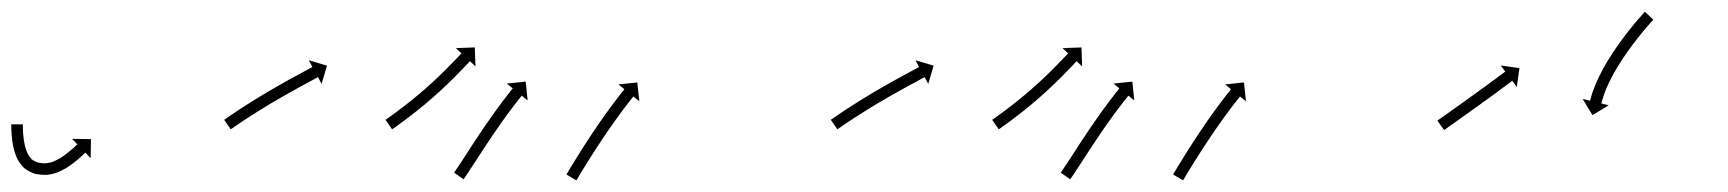

<svg xmlns="http://www.w3.org/2000/svg" viewBox="-30 -292 2988 332"><path d="M9.5 -75.1C9.5 -75.7 9.5 -76.4 9.5 -77L-10.5 -77C-10.5 -76.3 -10.5 -75.6 -10.5 -75C-10.5 -75 -10.5 -74.9 -10.5 -74.9C-10.5 -74.9 -10.5 -74.9 -10.5 -74.9C-10.5 -73 -10.4 -71.1 -10.4 -69.1C-10.4 -69.1 -10.4 -69.1 -10.4 -69.1C-10.4 -69.1 -10.4 -69 -10.4 -69C-10.3 -66 -10.1 -63 -9.9 -60C-9.9 -60 -9.9 -60 -9.9 -59.9C-9.9 -59.9 -9.9 -59.9 -9.9 -59.9C-9.6 -55.9 -9.2 -52 -8.7 -48.1C-8.7 -48.1 -8.7 -48.1 -8.7 -48C-8.7 -47.9 -8.7 -47.8 -8.7 -47.8C-8 -43.2 -7.1 -38.5 -6 -33.9C-6 -33.9 -6 -33.8 -6 -33.7C-5.9 -33.5 -5.9 -33.4 -5.9 -33.4C-4.4 -28.2 -2.6 -23 -0.4 -18C-0.4 -18 -0.3 -17.8 -0.2 -17.6C-0.1 -17.4 0 -17.1 0 -17.1C3 -11.7 6.7 -6.6 11 -2.1C11 -2.1 11.3 -1.8 11.6 -1.6C11.9 -1.3 12.1 -1.1 12.2 -1.1C17.4 3 23.4 6.1 29.6 8.3C29.6 8.3 30 8.4 30.3 8.4C30.6 8.5 30.9 8.6 30.9 8.6C37 9.8 43.1 10.4 49.3 10.5C49.3 10.5 49.6 10.5 49.9 10.4C50.1 10.4 50.4 10.4 50.4 10.4C56.5 9.8 62.5 8.5 68.3 6.5C68.3 6.5 68.4 6.5 68.6 6.4C68.8 6.3 69 6.3 69 6.3C74 4.2 78.8 1.8 83.5 -0.9C83.5 -0.9 83.6 -1 83.7 -1C83.8 -1.1 83.9 -1.1 83.9 -1.1C87.9 -3.6 91.8 -6.3 95.6 -9.1C95.6 -9.1 95.6 -9.1 95.7 -9.1C95.7 -9.2 95.8 -9.2 95.8 -9.2C98.9 -11.6 102 -14.1 105 -16.6C105 -16.6 105 -16.6 105 -16.6C105.1 -16.6 105.1 -16.7 105.1 -16.7C107.4 -18.6 109.6 -20.6 111.8 -22.6C111.8 -22.6 111.9 -22.7 111.9 -22.7C111.9 -22.7 111.9 -22.7 111.9 -22.7C113.3 -24 114.7 -25.3 116.1 -26.7L116.1 -26.7L116.1 -26.7C116.6 -27.2 117.1 -27.6 117.6 -28.1L126.8 -18.6L127.3 -51.4L94.5 -51.9L103.7 -42.5C103.2 -42 102.7 -41.5 102.3 -41.1L102.3 -41.1L102.3 -41.1C101 -39.9 99.6 -38.6 98.3 -37.4C98.3 -37.4 98.3 -37.4 98.3 -37.4C98.4 -37.4 98.4 -37.4 98.4 -37.4C96.3 -35.5 94.2 -33.7 92 -31.8C92 -31.8 92 -31.8 92.1 -31.9C92.1 -31.9 92.1 -31.9 92.1 -31.9C89.3 -29.6 86.5 -27.3 83.6 -25.1C83.6 -25.1 83.7 -25.1 83.7 -25.1C83.8 -25.2 83.8 -25.2 83.8 -25.2C80.4 -22.7 76.8 -20.3 73.2 -18.1C73.2 -18.1 73.3 -18.1 73.4 -18.2C73.5 -18.2 73.6 -18.3 73.6 -18.3C69.6 -16 65.5 -14 61.2 -12.2C61.2 -12.2 61.4 -12.2 61.6 -12.3C61.8 -12.4 62 -12.4 62 -12.4C57.5 -11 53 -10 48.4 -9.5C48.3 -9.5 48.6 -9.5 48.9 -9.5C49.2 -9.5 49.5 -9.5 49.5 -9.5C44.6 -9.6 39.7 -10 34.8 -11C34.8 -11 35.1 -10.9 35.5 -10.8C35.8 -10.7 36.1 -10.6 36.1 -10.6C31.9 -12.1 27.9 -14.2 24.3 -16.9C24.3 -16.9 24.6 -16.7 24.9 -16.4C25.2 -16.1 25.5 -15.9 25.5 -15.9C22.4 -19.2 19.7 -22.9 17.5 -26.8C17.5 -26.8 17.6 -26.6 17.7 -26.4C17.8 -26.2 17.9 -26 17.9 -26C16.1 -30.2 14.6 -34.5 13.3 -38.9C13.3 -38.9 13.4 -38.7 13.4 -38.6C13.4 -38.5 13.5 -38.4 13.5 -38.4C12.5 -42.5 11.7 -46.7 11.1 -50.9C11.1 -50.9 11.1 -50.8 11.1 -50.7C11.1 -50.6 11.1 -50.6 11.1 -50.6C10.7 -54.2 10.3 -57.8 10 -61.4C10 -61.4 10 -61.4 10 -61.3C10 -61.3 10 -61.3 10 -61.3C9.8 -64.1 9.7 -66.9 9.6 -69.7C9.6 -69.7 9.6 -69.7 9.6 -69.7C9.6 -69.6 9.6 -69.6 9.6 -69.6C9.6 -71.4 9.5 -73.3 9.5 -75.1C9.5 -75.1 9.5 -75.1 9.5 -75.1C9.5 -75.1 9.5 -75.1 9.5 -75.1Z M359.2 -85.9C358.7 -85.6 358.1 -85.2 357.6 -84.8L369 -68.4C369.5 -68.8 370.1 -69.1 370.6 -69.5L370.6 -69.5L370.6 -69.5C372.1 -70.6 373.7 -71.6 375.2 -72.7L375.2 -72.7L375.2 -72.7C377.6 -74.3 380 -75.9 382.4 -77.6L382.3 -77.6L382.3 -77.5C385.4 -79.6 388.6 -81.7 391.7 -83.8L391.7 -83.8L391.7 -83.8C395.4 -86.2 399.1 -88.6 402.8 -91.1L402.8 -91L402.8 -91C406.9 -93.7 411.1 -96.4 415.3 -99L415.3 -99L415.3 -99C419.8 -101.8 424.3 -104.6 428.8 -107.3L428.8 -107.3L428.7 -107.3C433.4 -110.2 438.1 -113 442.8 -115.8L442.8 -115.7L442.8 -115.7C447.5 -118.5 452.2 -121.3 457 -124L457 -124L456.9 -124C461.5 -126.6 466.2 -129.2 470.8 -131.8L470.8 -131.8L470.8 -131.8C475.1 -134.3 479.4 -136.7 483.8 -139.1L483.8 -139.1L483.8 -139.1C487.7 -141.2 491.6 -143.3 495.5 -145.5L495.5 -145.5L495.5 -145.5C498.8 -147.3 502.1 -149.1 505.4 -150.8C508 -152.2 510.5 -153.6 513.1 -155C514.7 -155.9 516.4 -156.8 518 -157.7C518.6 -158 519.2 -158.3 519.8 -158.6L526.1 -147L535.4 -178.5L504 -187.8L510.2 -176.2C509.7 -175.9 509.1 -175.6 508.5 -175.3C506.9 -174.4 505.2 -173.5 503.6 -172.6C501 -171.2 498.4 -169.8 495.9 -168.4C492.6 -166.6 489.2 -164.8 485.9 -163L485.9 -163L485.9 -163C482 -160.9 478.1 -158.7 474.1 -156.6L474.1 -156.6L474.1 -156.6C469.7 -154.2 465.4 -151.7 461 -149.3L461 -149.3L461 -149.3C456.3 -146.6 451.7 -144 447 -141.3L447 -141.3L447 -141.3C442.2 -138.6 437.4 -135.8 432.6 -133L432.6 -133L432.6 -133C427.9 -130.1 423.1 -127.3 418.4 -124.4L418.4 -124.4L418.4 -124.4C413.8 -121.6 409.2 -118.8 404.7 -116L404.7 -115.9L404.6 -115.9C400.4 -113.3 396.2 -110.6 392 -107.9L391.9 -107.9L391.9 -107.8C388.2 -105.4 384.4 -102.9 380.6 -100.5L380.6 -100.5L380.6 -100.5C377.5 -98.4 374.3 -96.2 371.2 -94.1L371.1 -94.1L371.1 -94.1C368.7 -92.5 366.3 -90.8 363.9 -89.2L363.9 -89.2L363.9 -89.2C362.3 -88.1 360.8 -87 359.2 -85.9L359.2 -85.9Z M638.2 -85.9C637.6 -85.5 637.1 -85.2 636.6 -84.8L648 -68.4C648.6 -68.8 649.1 -69.2 649.6 -69.5L649.7 -69.5L649.7 -69.5C651.2 -70.6 652.7 -71.7 654.3 -72.8L654.3 -72.8L654.3 -72.8C656.7 -74.5 659.1 -76.2 661.5 -78L661.5 -78L661.5 -78C664.6 -80.2 667.6 -82.5 670.7 -84.7C670.7 -84.7 670.7 -84.8 670.7 -84.8C670.7 -84.8 670.7 -84.8 670.7 -84.8C674.3 -87.5 677.9 -90.2 681.5 -93C681.5 -93 681.5 -93 681.5 -93C681.5 -93 681.5 -93 681.5 -93C685.5 -96.1 689.5 -99.2 693.4 -102.3C693.4 -102.3 693.4 -102.4 693.4 -102.4C693.4 -102.4 693.4 -102.4 693.4 -102.4C697.6 -105.8 701.8 -109.2 705.9 -112.6C705.9 -112.6 705.9 -112.6 705.9 -112.7C706 -112.7 706 -112.7 706 -112.7C710.2 -116.3 714.4 -119.9 718.6 -123.5C718.6 -123.5 718.6 -123.5 718.6 -123.6C718.7 -123.6 718.7 -123.6 718.7 -123.6C722.8 -127.3 727 -131 731.1 -134.7C731.1 -134.7 731.1 -134.7 731.1 -134.7C731.1 -134.7 731.1 -134.8 731.1 -134.8C735.1 -138.4 739 -142.1 742.9 -145.8C742.9 -145.8 742.9 -145.8 742.9 -145.8C742.9 -145.8 743 -145.8 743 -145.8C746.6 -149.3 750.2 -152.8 753.8 -156.4C753.8 -156.4 753.8 -156.4 753.8 -156.4C753.8 -156.4 753.8 -156.4 753.8 -156.4C757 -159.6 760.2 -162.8 763.3 -166L763.3 -166L763.3 -166C766 -168.7 768.6 -171.5 771.3 -174.2L771.3 -174.2L771.3 -174.2C773.3 -176.4 775.3 -178.5 777.3 -180.6L777.3 -180.6L777.3 -180.6C778.6 -182 779.9 -183.4 781.2 -184.8C781.7 -185.3 782.1 -185.7 782.6 -186.2L792.2 -177.2L791 -210L758.3 -208.8L767.9 -199.9C767.5 -199.4 767 -198.9 766.6 -198.4C765.3 -197 764 -195.7 762.8 -194.3L762.8 -194.3L762.8 -194.3C760.8 -192.2 758.8 -190.1 756.8 -188L756.8 -188L756.8 -188.1C754.2 -185.3 751.6 -182.7 749 -180L749 -180L749 -180C745.9 -176.8 742.8 -173.7 739.7 -170.6C739.7 -170.6 739.7 -170.6 739.7 -170.6C739.7 -170.6 739.7 -170.6 739.7 -170.6C736.2 -167.1 732.6 -163.7 729.1 -160.2C729.1 -160.2 729.1 -160.3 729.1 -160.3C729.1 -160.3 729.1 -160.3 729.1 -160.3C725.3 -156.6 721.4 -153 717.6 -149.4C717.6 -149.4 717.6 -149.5 717.6 -149.5C717.6 -149.5 717.6 -149.5 717.6 -149.5C713.6 -145.8 709.5 -142.2 705.4 -138.6C705.4 -138.6 705.4 -138.6 705.4 -138.6C705.5 -138.6 705.5 -138.6 705.5 -138.6C701.4 -135 697.2 -131.5 693.1 -127.9C693.1 -127.9 693.1 -128 693.1 -128C693.1 -128 693.1 -128 693.1 -128C689 -124.6 685 -121.3 680.9 -117.9C680.9 -117.9 680.9 -117.9 680.9 -117.9C680.9 -118 680.9 -118 680.9 -118C677 -114.9 673.2 -111.8 669.3 -108.8C669.3 -108.8 669.3 -108.8 669.3 -108.8C669.3 -108.8 669.3 -108.8 669.3 -108.8C665.8 -106.1 662.3 -103.4 658.7 -100.8C658.7 -100.8 658.7 -100.8 658.7 -100.8C658.8 -100.8 658.8 -100.8 658.8 -100.8C655.8 -98.6 652.7 -96.3 649.7 -94.1L649.7 -94.2L649.8 -94.2C647.4 -92.5 645.1 -90.8 642.7 -89.1L642.7 -89.1L642.7 -89.1C641.2 -88.1 639.7 -87 638.2 -85.9L638.2 -85.9ZM756.3 5C755.9 5.5 755.6 6 755.2 6.6L771.6 18C772 17.4 772.4 16.9 772.8 16.3L772.8 16.3L772.8 16.3C773.9 14.8 774.9 13.2 776 11.6L776 11.6L776 11.6C777.6 9.2 779.3 6.7 780.9 4.3L780.9 4.3L780.9 4.2C783 1.1 785.1 -2.1 787.1 -5.3L787.1 -5.3L787.1 -5.3C789.6 -9 792 -12.8 794.5 -16.5C797.2 -20.7 799.9 -24.9 802.6 -29L802.6 -29L802.6 -29C805.5 -33.5 808.4 -37.9 811.3 -42.4L811.3 -42.3L811.3 -42.3C814.4 -46.9 817.4 -51.5 820.5 -56L820.4 -56L820.4 -56C823.5 -60.5 826.6 -65 829.7 -69.5L829.7 -69.5L829.7 -69.5C832.7 -73.8 835.7 -78.2 838.8 -82.5L838.8 -82.5L838.8 -82.5C841.7 -86.5 844.6 -90.5 847.5 -94.5L847.5 -94.5L847.4 -94.5C850.1 -98 852.7 -101.6 855.4 -105.1L855.4 -105.1L855.4 -105.1C857.6 -108.1 859.9 -111 862.2 -114L862.2 -114L862.2 -114C863.9 -116.3 865.7 -118.5 867.5 -120.8L867.5 -120.8L867.5 -120.8C868.6 -122.2 869.8 -123.7 871 -125.1L871 -125.1L870.9 -125.1C871.4 -125.6 871.8 -126.1 872.2 -126.6L882.4 -118.3L879 -150.9L846.4 -147.5L856.6 -139.2C856.2 -138.7 855.8 -138.2 855.4 -137.7L855.4 -137.6L855.4 -137.6C854.2 -136.2 853 -134.7 851.8 -133.2L851.8 -133.2L851.8 -133.2C850 -130.9 848.2 -128.6 846.4 -126.3L846.4 -126.3L846.4 -126.2C844 -123.2 841.7 -120.2 839.4 -117.2L839.4 -117.2L839.4 -117.2C836.7 -113.6 834 -110 831.4 -106.3L831.3 -106.3L831.3 -106.3C828.4 -102.3 825.4 -98.2 822.5 -94.1L822.5 -94.1L822.5 -94.1C819.4 -89.7 816.3 -85.3 813.3 -80.9L813.2 -80.9L813.2 -80.9C810.1 -76.3 807 -71.8 803.9 -67.2L803.9 -67.2L803.9 -67.2C800.8 -62.6 797.7 -58 794.7 -53.4L794.7 -53.4L794.6 -53.4C791.7 -48.9 788.8 -44.4 785.8 -40L785.8 -40L785.8 -40C783.1 -35.8 780.4 -31.6 777.7 -27.4C775.2 -23.7 772.8 -19.9 770.4 -16.2L770.4 -16.2L770.4 -16.2C768.3 -13 766.3 -9.9 764.2 -6.8L764.2 -6.8L764.2 -6.8C762.6 -4.4 761 -2 759.4 0.4L759.4 0.4L759.4 0.4C758.4 1.9 757.4 3.5 756.3 5L756.3 5ZM950.5 8C950.2 8.5 949.8 9.1 949.5 9.7L966.7 19.9C967 19.4 967.3 18.8 967.7 18.2C968.6 16.6 969.6 15 970.5 13.4L970.5 13.4L970.5 13.4C972 10.9 973.5 8.5 975 6L975 6L975 6C977 2.8 978.9 -0.4 980.9 -3.6L980.9 -3.6L980.9 -3.6C983.2 -7.4 985.6 -11.2 987.9 -14.9L987.9 -14.9L987.9 -14.9C990.6 -19.1 993.2 -23.3 995.9 -27.5L995.9 -27.5L995.9 -27.5C998.7 -31.9 1001.6 -36.4 1004.5 -40.8L1004.5 -40.8L1004.5 -40.8C1007.5 -45.4 1010.5 -49.9 1013.6 -54.5L1013.6 -54.5L1013.5 -54.4C1016.6 -59 1019.7 -63.5 1022.8 -68L1022.8 -68L1022.8 -68C1025.8 -72.3 1028.8 -76.7 1031.9 -81L1031.9 -81L1031.8 -80.9C1034.7 -85 1037.6 -89 1040.5 -93L1040.5 -93L1040.5 -92.9C1043.1 -96.5 1045.8 -100.1 1048.4 -103.6L1048.4 -103.6L1048.4 -103.6C1050.7 -106.6 1052.9 -109.5 1055.2 -112.5L1055.2 -112.5L1055.2 -112.5C1057 -114.8 1058.8 -117 1060.5 -119.3L1060.5 -119.3L1060.5 -119.3C1061.7 -120.7 1062.8 -122.2 1064 -123.6L1064 -123.6L1064 -123.6C1064.4 -124.1 1064.8 -124.6 1065.2 -125.2L1075.5 -116.9L1072 -149.5L1039.4 -146L1049.6 -137.7C1049.2 -137.2 1048.8 -136.7 1048.4 -136.1L1048.4 -136.1L1048.4 -136.1C1047.2 -134.7 1046 -133.2 1044.9 -131.7L1044.8 -131.7L1044.8 -131.7C1043 -129.4 1041.2 -127.1 1039.4 -124.7L1039.4 -124.7L1039.4 -124.7C1037.1 -121.7 1034.8 -118.7 1032.5 -115.7L1032.5 -115.6L1032.4 -115.6C1029.8 -112 1027.1 -108.4 1024.4 -104.8L1024.4 -104.8L1024.4 -104.8C1021.4 -100.7 1018.5 -96.7 1015.6 -92.6L1015.6 -92.6L1015.5 -92.5C1012.5 -88.2 1009.4 -83.8 1006.3 -79.4L1006.3 -79.4L1006.3 -79.3C1003.2 -74.8 1000.1 -70.2 997 -65.6L997 -65.6L996.9 -65.6C993.9 -61 990.8 -56.4 987.8 -51.8L987.8 -51.8L987.8 -51.7C984.8 -47.3 981.9 -42.8 979 -38.3L979 -38.2L979 -38.2C976.3 -34 973.7 -29.8 971 -25.6L971 -25.5L971 -25.5C968.6 -21.7 966.2 -17.9 963.9 -14.1L963.9 -14.1L963.9 -14.1C961.9 -10.9 959.9 -7.6 957.9 -4.4L957.9 -4.4L957.9 -4.4C956.4 -1.9 954.9 0.6 953.4 3.1L953.4 3.1L953.4 3.1C952.4 4.7 951.5 6.3 950.5 8Z M1408.2 -85.9C1407.7 -85.6 1407.1 -85.2 1406.6 -84.8L1418 -68.4C1418.5 -68.8 1419.1 -69.1 1419.6 -69.5L1419.6 -69.5L1419.6 -69.5C1421.1 -70.6 1422.7 -71.6 1424.2 -72.7L1424.2 -72.7L1424.2 -72.7C1426.6 -74.3 1429 -75.9 1431.4 -77.6L1431.3 -77.6L1431.3 -77.5C1434.4 -79.6 1437.6 -81.7 1440.7 -83.8L1440.7 -83.8L1440.7 -83.8C1444.4 -86.2 1448.1 -88.6 1451.8 -91.1L1451.8 -91L1451.8 -91C1455.9 -93.7 1460.1 -96.4 1464.3 -99L1464.3 -99L1464.3 -99C1468.8 -101.8 1473.3 -104.6 1477.8 -107.3L1477.8 -107.3L1477.7 -107.3C1482.4 -110.2 1487.1 -113 1491.8 -115.8L1491.8 -115.7L1491.8 -115.7C1496.5 -118.5 1501.2 -121.3 1506 -124L1506 -124L1505.9 -124C1510.5 -126.6 1515.2 -129.2 1519.8 -131.8L1519.8 -131.8L1519.8 -131.8C1524.1 -134.3 1528.4 -136.7 1532.8 -139.1L1532.8 -139.1L1532.8 -139.1C1536.7 -141.2 1540.6 -143.3 1544.5 -145.5L1544.5 -145.5L1544.5 -145.5C1547.8 -147.3 1551.1 -149.1 1554.4 -150.8C1557 -152.2 1559.5 -153.6 1562.1 -155C1563.7 -155.9 1565.4 -156.8 1567 -157.7C1567.6 -158 1568.2 -158.3 1568.8 -158.6L1575.1 -147L1584.4 -178.5L1553 -187.8L1559.2 -176.2C1558.7 -175.9 1558.1 -175.6 1557.5 -175.3C1555.9 -174.4 1554.2 -173.5 1552.6 -172.6C1550 -171.2 1547.4 -169.8 1544.9 -168.4C1541.6 -166.6 1538.2 -164.8 1534.9 -163L1534.9 -163L1534.9 -163C1531 -160.9 1527.1 -158.7 1523.1 -156.6L1523.1 -156.6L1523.1 -156.6C1518.7 -154.2 1514.4 -151.7 1510 -149.3L1510 -149.3L1510 -149.3C1505.3 -146.6 1500.7 -144 1496 -141.3L1496 -141.3L1496 -141.3C1491.2 -138.6 1486.4 -135.8 1481.6 -133L1481.6 -133L1481.6 -133C1476.9 -130.1 1472.1 -127.3 1467.4 -124.4L1467.4 -124.4L1467.4 -124.4C1462.8 -121.6 1458.2 -118.8 1453.7 -116L1453.7 -115.9L1453.6 -115.9C1449.4 -113.3 1445.2 -110.6 1441 -107.9L1440.9 -107.9L1440.9 -107.8C1437.2 -105.4 1433.4 -102.9 1429.6 -100.5L1429.6 -100.5L1429.6 -100.5C1426.5 -98.4 1423.3 -96.2 1420.2 -94.1L1420.1 -94.1L1420.1 -94.1C1417.7 -92.5 1415.3 -90.8 1412.9 -89.2L1412.9 -89.2L1412.9 -89.2C1411.3 -88.1 1409.8 -87 1408.2 -85.9L1408.2 -85.9Z M1687.2 -85.9C1686.6 -85.5 1686.1 -85.2 1685.6 -84.8L1697 -68.4C1697.6 -68.8 1698.1 -69.2 1698.6 -69.5L1698.7 -69.5L1698.7 -69.5C1700.2 -70.6 1701.7 -71.7 1703.3 -72.8L1703.3 -72.8L1703.3 -72.8C1705.7 -74.5 1708.1 -76.2 1710.5 -78L1710.5 -78L1710.5 -78C1713.6 -80.2 1716.6 -82.5 1719.7 -84.7C1719.7 -84.7 1719.7 -84.8 1719.7 -84.8C1719.7 -84.8 1719.7 -84.8 1719.7 -84.8C1723.3 -87.5 1726.9 -90.2 1730.5 -93C1730.5 -93 1730.5 -93 1730.5 -93C1730.5 -93 1730.5 -93 1730.5 -93C1734.5 -96.1 1738.5 -99.2 1742.4 -102.3C1742.4 -102.3 1742.4 -102.4 1742.4 -102.4C1742.4 -102.4 1742.4 -102.4 1742.4 -102.4C1746.6 -105.8 1750.8 -109.2 1754.9 -112.6C1754.9 -112.6 1754.9 -112.6 1754.9 -112.7C1755 -112.7 1755 -112.7 1755 -112.7C1759.2 -116.3 1763.4 -119.9 1767.6 -123.5C1767.6 -123.5 1767.6 -123.5 1767.6 -123.6C1767.7 -123.6 1767.7 -123.6 1767.7 -123.6C1771.8 -127.3 1776 -131 1780.1 -134.7C1780.1 -134.7 1780.1 -134.7 1780.1 -134.7C1780.1 -134.7 1780.1 -134.8 1780.1 -134.8C1784.1 -138.4 1788 -142.1 1791.9 -145.8C1791.9 -145.8 1791.9 -145.8 1791.9 -145.8C1791.9 -145.8 1792 -145.8 1792 -145.8C1795.6 -149.3 1799.2 -152.8 1802.8 -156.4C1802.8 -156.4 1802.8 -156.4 1802.8 -156.4C1802.8 -156.4 1802.8 -156.4 1802.8 -156.4C1806 -159.6 1809.2 -162.8 1812.3 -166L1812.3 -166L1812.3 -166C1815 -168.7 1817.6 -171.5 1820.3 -174.2L1820.3 -174.2L1820.3 -174.2C1822.3 -176.4 1824.3 -178.5 1826.3 -180.6L1826.3 -180.6L1826.3 -180.6C1827.6 -182 1828.9 -183.4 1830.2 -184.8C1830.7 -185.3 1831.1 -185.7 1831.6 -186.2L1841.2 -177.2L1840 -210L1807.3 -208.8L1816.9 -199.9C1816.5 -199.4 1816 -198.9 1815.6 -198.4C1814.3 -197 1813 -195.7 1811.8 -194.3L1811.8 -194.3L1811.8 -194.3C1809.8 -192.2 1807.8 -190.1 1805.8 -188L1805.8 -188L1805.8 -188.1C1803.2 -185.3 1800.6 -182.7 1798 -180L1798 -180L1798 -180C1794.9 -176.8 1791.8 -173.7 1788.7 -170.6C1788.7 -170.6 1788.7 -170.6 1788.7 -170.6C1788.7 -170.6 1788.7 -170.6 1788.7 -170.6C1785.2 -167.1 1781.6 -163.7 1778.1 -160.2C1778.1 -160.2 1778.1 -160.3 1778.1 -160.3C1778.1 -160.3 1778.1 -160.3 1778.1 -160.3C1774.3 -156.6 1770.4 -153 1766.6 -149.4C1766.6 -149.4 1766.6 -149.5 1766.6 -149.5C1766.6 -149.5 1766.6 -149.5 1766.6 -149.5C1762.6 -145.8 1758.5 -142.2 1754.4 -138.6C1754.4 -138.6 1754.4 -138.6 1754.4 -138.6C1754.5 -138.6 1754.5 -138.6 1754.5 -138.6C1750.4 -135 1746.2 -131.5 1742.1 -127.9C1742.1 -127.9 1742.1 -128 1742.1 -128C1742.1 -128 1742.1 -128 1742.1 -128C1738 -124.6 1734 -121.3 1729.9 -117.9C1729.9 -117.9 1729.9 -117.9 1729.9 -117.9C1729.9 -118 1729.9 -118 1729.9 -118C1726 -114.9 1722.2 -111.8 1718.3 -108.8C1718.3 -108.8 1718.3 -108.8 1718.3 -108.8C1718.3 -108.8 1718.3 -108.8 1718.3 -108.8C1714.8 -106.1 1711.3 -103.4 1707.7 -100.8C1707.7 -100.8 1707.7 -100.8 1707.7 -100.8C1707.8 -100.8 1707.8 -100.8 1707.8 -100.8C1704.8 -98.6 1701.7 -96.3 1698.7 -94.1L1698.7 -94.2L1698.8 -94.2C1696.4 -92.5 1694.1 -90.8 1691.7 -89.1L1691.7 -89.1L1691.7 -89.1C1690.2 -88.1 1688.7 -87 1687.2 -85.9L1687.2 -85.9ZM1805.3 5C1804.9 5.5 1804.6 6 1804.2 6.6L1820.6 18C1821 17.4 1821.4 16.9 1821.8 16.3L1821.8 16.3L1821.8 16.3C1822.9 14.8 1823.9 13.2 1825 11.6L1825 11.6L1825 11.6C1826.6 9.2 1828.3 6.7 1829.9 4.3L1829.9 4.3L1829.9 4.2C1832 1.1 1834.1 -2.1 1836.1 -5.3L1836.1 -5.3L1836.1 -5.3C1838.6 -9 1841 -12.8 1843.5 -16.5C1846.2 -20.7 1848.9 -24.9 1851.6 -29L1851.6 -29L1851.6 -29C1854.5 -33.5 1857.4 -37.9 1860.3 -42.4L1860.3 -42.3L1860.3 -42.3C1863.4 -46.9 1866.4 -51.5 1869.5 -56L1869.4 -56L1869.4 -56C1872.5 -60.5 1875.6 -65 1878.7 -69.5L1878.7 -69.5L1878.7 -69.5C1881.7 -73.8 1884.7 -78.2 1887.8 -82.5L1887.8 -82.5L1887.8 -82.5C1890.7 -86.5 1893.6 -90.5 1896.5 -94.5L1896.5 -94.5L1896.4 -94.5C1899.1 -98 1901.7 -101.6 1904.4 -105.1L1904.4 -105.1L1904.4 -105.1C1906.6 -108.1 1908.9 -111 1911.2 -114L1911.2 -114L1911.2 -114C1912.9 -116.3 1914.7 -118.5 1916.5 -120.8L1916.5 -120.8L1916.5 -120.8C1917.6 -122.2 1918.8 -123.7 1920 -125.1L1920 -125.1L1919.9 -125.1C1920.4 -125.6 1920.8 -126.1 1921.2 -126.6L1931.4 -118.3L1928 -150.9L1895.4 -147.5L1905.6 -139.2C1905.2 -138.7 1904.8 -138.2 1904.4 -137.7L1904.4 -137.6L1904.4 -137.6C1903.2 -136.2 1902 -134.7 1900.8 -133.2L1900.8 -133.2L1900.8 -133.2C1899 -130.9 1897.2 -128.6 1895.4 -126.3L1895.4 -126.3L1895.4 -126.2C1893 -123.2 1890.7 -120.2 1888.4 -117.2L1888.4 -117.2L1888.4 -117.2C1885.7 -113.6 1883 -110 1880.4 -106.3L1880.3 -106.3L1880.3 -106.3C1877.4 -102.3 1874.4 -98.2 1871.5 -94.1L1871.5 -94.1L1871.5 -94.1C1868.4 -89.7 1865.3 -85.3 1862.3 -80.9L1862.2 -80.9L1862.2 -80.9C1859.1 -76.3 1856 -71.8 1852.9 -67.2L1852.9 -67.2L1852.9 -67.2C1849.8 -62.6 1846.7 -58 1843.7 -53.4L1843.7 -53.4L1843.6 -53.4C1840.7 -48.9 1837.8 -44.4 1834.8 -40L1834.8 -40L1834.8 -40C1832.1 -35.8 1829.4 -31.6 1826.7 -27.4C1824.2 -23.7 1821.8 -19.9 1819.4 -16.2L1819.4 -16.2L1819.4 -16.2C1817.3 -13 1815.3 -9.9 1813.2 -6.8L1813.2 -6.8L1813.2 -6.8C1811.6 -4.4 1810 -2 1808.4 0.4L1808.4 0.4L1808.4 0.4C1807.4 1.9 1806.4 3.5 1805.3 5L1805.3 5ZM1999.5 8C1999.2 8.5 1998.8 9.1 1998.5 9.7L2015.7 19.9C2016 19.4 2016.3 18.8 2016.7 18.2C2017.6 16.6 2018.6 15 2019.5 13.4L2019.5 13.4L2019.5 13.4C2021 10.9 2022.5 8.5 2024 6L2024 6L2024 6C2026 2.8 2027.9 -0.4 2029.9 -3.6L2029.9 -3.6L2029.9 -3.6C2032.2 -7.4 2034.6 -11.2 2036.9 -14.9L2036.9 -14.9L2036.9 -14.9C2039.6 -19.1 2042.2 -23.3 2044.9 -27.5L2044.9 -27.5L2044.9 -27.5C2047.7 -31.9 2050.6 -36.4 2053.5 -40.8L2053.5 -40.8L2053.5 -40.8C2056.5 -45.4 2059.5 -49.9 2062.6 -54.5L2062.6 -54.5L2062.5 -54.4C2065.6 -59 2068.7 -63.5 2071.8 -68L2071.8 -68L2071.8 -68C2074.8 -72.3 2077.8 -76.7 2080.9 -81L2080.9 -81L2080.8 -80.9C2083.7 -85 2086.6 -89 2089.5 -93L2089.5 -93L2089.5 -92.9C2092.1 -96.5 2094.8 -100.1 2097.4 -103.6L2097.4 -103.6L2097.4 -103.6C2099.7 -106.6 2101.9 -109.5 2104.2 -112.5L2104.2 -112.5L2104.2 -112.5C2106 -114.8 2107.8 -117 2109.5 -119.3L2109.5 -119.3L2109.5 -119.3C2110.7 -120.7 2111.8 -122.2 2113 -123.6L2113 -123.6L2113 -123.6C2113.4 -124.1 2113.8 -124.6 2114.2 -125.2L2124.5 -116.9L2121 -149.5L2088.4 -146L2098.6 -137.7C2098.2 -137.2 2097.8 -136.7 2097.4 -136.1L2097.4 -136.1L2097.4 -136.1C2096.2 -134.7 2095 -133.2 2093.9 -131.7L2093.8 -131.7L2093.8 -131.7C2092 -129.4 2090.2 -127.1 2088.4 -124.7L2088.4 -124.7L2088.4 -124.7C2086.1 -121.7 2083.8 -118.7 2081.5 -115.7L2081.5 -115.6L2081.4 -115.6C2078.8 -112 2076.1 -108.4 2073.4 -104.8L2073.4 -104.8L2073.4 -104.8C2070.4 -100.7 2067.5 -96.7 2064.6 -92.6L2064.6 -92.6L2064.5 -92.5C2061.5 -88.2 2058.4 -83.8 2055.3 -79.4L2055.3 -79.4L2055.3 -79.3C2052.2 -74.8 2049.1 -70.2 2046 -65.6L2046 -65.6L2045.9 -65.6C2042.9 -61 2039.8 -56.4 2036.8 -51.8L2036.8 -51.8L2036.8 -51.7C2033.8 -47.3 2030.9 -42.8 2028 -38.3L2028 -38.2L2028 -38.2C2025.3 -34 2022.7 -29.8 2020 -25.6L2020 -25.5L2020 -25.5C2017.6 -21.7 2015.2 -17.9 2012.9 -14.1L2012.9 -14.1L2012.9 -14.1C2010.9 -10.9 2008.9 -7.6 2006.9 -4.4L2006.9 -4.4L2006.9 -4.4C2005.4 -1.9 2003.9 0.6 2002.4 3.1L2002.4 3.1L2002.4 3.1C2001.4 4.7 2000.5 6.3 1999.5 8Z M2456.8 -84.4C2456.4 -84 2455.9 -83.7 2455.5 -83.4L2467.1 -67.1C2467.5 -67.4 2468 -67.7 2468.4 -68C2469.7 -68.9 2470.9 -69.8 2472.2 -70.7C2474.1 -72.1 2476.1 -73.5 2478 -74.9C2480.5 -76.6 2483 -78.4 2485.6 -80.2C2488.6 -82.3 2491.5 -84.5 2494.5 -86.6C2497.9 -89 2501.2 -91.3 2504.5 -93.7C2508.1 -96.2 2511.6 -98.8 2515.2 -101.3C2518.9 -104 2522.5 -106.6 2526.2 -109.2C2529.9 -111.9 2533.6 -114.5 2537.2 -117.2L2537.2 -117.2L2537.2 -117.2C2540.8 -119.7 2544.3 -122.3 2547.9 -124.9L2547.9 -124.9L2547.9 -124.9C2551.2 -127.3 2554.5 -129.7 2557.8 -132.1L2557.8 -132.1L2557.8 -132.1C2560.7 -134.3 2563.7 -136.5 2566.6 -138.7L2566.7 -138.7L2566.7 -138.7C2569.1 -140.5 2571.6 -142.4 2574.1 -144.2C2576.1 -145.6 2578 -147.1 2579.9 -148.5C2581.1 -149.4 2582.4 -150.3 2583.6 -151.3C2584 -151.6 2584.5 -151.9 2584.9 -152.3L2592.8 -141.7L2597.4 -174.2L2565 -178.8L2572.9 -168.2C2572.5 -167.9 2572 -167.6 2571.6 -167.3C2570.4 -166.4 2569.1 -165.4 2567.9 -164.5C2566 -163.1 2564.1 -161.7 2562.2 -160.3C2559.7 -158.4 2557.2 -156.6 2554.8 -154.7L2554.8 -154.8L2554.8 -154.8C2551.8 -152.6 2548.9 -150.4 2545.9 -148.3L2546 -148.3L2546 -148.3C2542.7 -145.9 2539.4 -143.4 2536.1 -141L2536.1 -141L2536.1 -141.1C2532.6 -138.5 2529 -135.9 2525.5 -133.4L2525.5 -133.4L2525.5 -133.4C2521.9 -130.7 2518.2 -128.1 2514.5 -125.5C2510.9 -122.8 2507.2 -120.2 2503.6 -117.6C2500 -115.1 2496.5 -112.5 2492.9 -110C2489.6 -107.6 2486.3 -105.3 2482.9 -102.9C2480 -100.8 2477 -98.7 2474 -96.5C2471.5 -94.7 2468.9 -93 2466.4 -91.2C2464.5 -89.8 2462.5 -88.4 2460.6 -87C2459.3 -86.1 2458.1 -85.2 2456.8 -84.4Z M2827.6 -256.6C2828.1 -257 2828.5 -257.5 2828.9 -258L2814.3 -271.7C2813.9 -271.2 2813.4 -270.7 2812.9 -270.2L2812.9 -270.1L2812.9 -270.1C2811.6 -268.7 2810.3 -267.3 2809.1 -265.9C2809.1 -265.9 2809.1 -265.9 2809 -265.9C2809 -265.9 2809 -265.8 2809 -265.8C2807.1 -263.6 2805.1 -261.4 2803.2 -259.2C2803.2 -259.2 2803.2 -259.2 2803.2 -259.2C2803.2 -259.2 2803.1 -259.2 2803.1 -259.2C2800.7 -256.3 2798.2 -253.3 2795.7 -250.4C2795.7 -250.4 2795.7 -250.4 2795.7 -250.4C2795.7 -250.4 2795.7 -250.4 2795.7 -250.4C2792.8 -246.9 2790 -243.4 2787.1 -239.8C2787.1 -239.8 2787.1 -239.8 2787.1 -239.8C2787.1 -239.8 2787.1 -239.8 2787.1 -239.8C2784 -235.8 2780.9 -231.8 2777.8 -227.8C2777.8 -227.8 2777.8 -227.8 2777.8 -227.8C2777.8 -227.7 2777.8 -227.7 2777.8 -227.7C2774.6 -223.4 2771.4 -219 2768.2 -214.6C2768.2 -214.6 2768.2 -214.6 2768.2 -214.6C2768.2 -214.6 2768.2 -214.6 2768.2 -214.6C2765 -210 2761.8 -205.4 2758.7 -200.7C2758.7 -200.7 2758.7 -200.7 2758.7 -200.7C2758.7 -200.6 2758.7 -200.6 2758.7 -200.6C2755.6 -195.9 2752.6 -191.2 2749.7 -186.4C2749.7 -186.4 2749.7 -186.4 2749.7 -186.4C2749.6 -186.3 2749.6 -186.3 2749.6 -186.3C2746.9 -181.6 2744.1 -176.9 2741.5 -172.2C2741.5 -172.2 2741.5 -172.1 2741.5 -172.1C2741.5 -172.1 2741.4 -172 2741.4 -172C2739 -167.5 2736.7 -163 2734.5 -158.4C2734.5 -158.4 2734.4 -158.3 2734.4 -158.3C2734.4 -158.3 2734.4 -158.2 2734.4 -158.2C2732.4 -154.1 2730.5 -149.9 2728.7 -145.6C2728.7 -145.6 2728.7 -145.6 2728.7 -145.6C2728.7 -145.5 2728.7 -145.5 2728.7 -145.5C2727.2 -141.9 2725.8 -138.2 2724.5 -134.5C2724.5 -134.5 2724.5 -134.5 2724.4 -134.4C2724.4 -134.4 2724.4 -134.4 2724.4 -134.4C2723.4 -131.5 2722.5 -128.6 2721.6 -125.7C2721.6 -125.7 2721.6 -125.7 2721.6 -125.6C2721.6 -125.6 2721.6 -125.6 2721.6 -125.6C2721 -123.7 2720.5 -121.8 2720 -119.9C2720 -119.9 2720 -119.9 2720 -119.8C2720 -119.8 2720 -119.8 2720 -119.8C2719.8 -119.1 2719.7 -118.5 2719.5 -117.8L2706.7 -120.9L2723.7 -92.9L2751.7 -109.9L2738.9 -113.1C2739.1 -113.7 2739.3 -114.3 2739.4 -115C2739.4 -115 2739.4 -114.9 2739.4 -114.9C2739.4 -114.9 2739.4 -114.9 2739.4 -114.9C2739.8 -116.6 2740.3 -118.3 2740.8 -120.1C2740.8 -120.1 2740.8 -120 2740.8 -120C2740.8 -119.9 2740.8 -119.9 2740.8 -119.9C2741.6 -122.6 2742.4 -125.3 2743.4 -127.9C2743.4 -127.9 2743.3 -127.9 2743.3 -127.8C2743.3 -127.8 2743.3 -127.7 2743.3 -127.7C2744.5 -131.2 2745.8 -134.6 2747.2 -138C2747.2 -138 2747.2 -138 2747.2 -137.9C2747.2 -137.9 2747.1 -137.8 2747.1 -137.8C2748.8 -141.8 2750.6 -145.8 2752.5 -149.7C2752.5 -149.7 2752.5 -149.7 2752.4 -149.7C2752.4 -149.6 2752.4 -149.6 2752.4 -149.6C2754.6 -154 2756.8 -158.3 2759.1 -162.6C2759.1 -162.6 2759.1 -162.6 2759 -162.5C2759 -162.5 2759 -162.5 2759 -162.5C2761.5 -167 2764.2 -171.6 2766.8 -176.1C2766.8 -176.1 2766.8 -176.1 2766.8 -176C2766.8 -176 2766.8 -176 2766.8 -176C2769.6 -180.6 2772.5 -185.2 2775.4 -189.7C2775.4 -189.7 2775.4 -189.7 2775.4 -189.7C2775.4 -189.7 2775.4 -189.6 2775.4 -189.6C2778.4 -194.1 2781.4 -198.6 2784.6 -203.1C2784.6 -203.1 2784.5 -203.1 2784.5 -203C2784.5 -203 2784.5 -203 2784.5 -203C2787.6 -207.3 2790.7 -211.5 2793.8 -215.8C2793.8 -215.8 2793.8 -215.7 2793.8 -215.7C2793.8 -215.7 2793.8 -215.7 2793.8 -215.7C2796.7 -219.6 2799.8 -223.5 2802.8 -227.4C2802.8 -227.4 2802.8 -227.4 2802.8 -227.4C2802.8 -227.3 2802.8 -227.3 2802.8 -227.3C2805.5 -230.8 2808.3 -234.2 2811.1 -237.6C2811.1 -237.6 2811.1 -237.6 2811.1 -237.6C2811.1 -237.6 2811.1 -237.6 2811.1 -237.6C2813.5 -240.4 2815.9 -243.3 2818.3 -246.1C2818.3 -246.1 2818.3 -246.1 2818.3 -246.1C2818.3 -246.1 2818.3 -246.1 2818.3 -246.1C2820.2 -248.2 2822.1 -250.4 2824 -252.6C2824 -252.6 2824 -252.5 2824 -252.5C2823.9 -252.5 2823.9 -252.5 2823.9 -252.5C2825.2 -253.9 2826.4 -255.2 2827.6 -256.6L2827.6 -256.6Z"/></svg>

Font: FRB American Cursive Just Arrows Extralight
Style: Italic
Weight: 200
Italic angle: -25°
Version: Version 2.0;Modular Font Editor K font №1